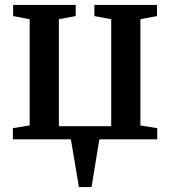

<svg xmlns="http://www.w3.org/2000/svg" viewBox="-20 -563 688 776"><path d="M299 193 266.5 0H32V-45L100 -56V-485.5L33 -498V-543H286V-498L218 -485.5V-53H429.5V-485.5L361.5 -498V-543H614.5V-498L547.5 -485.5V-56L615.5 -45V0H381.5L350 193Z"/></svg>

Font: Merriweather 48pt SemiBold
Style: Regular
Weight: 600
Version: Version 2.100